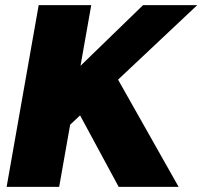

<svg xmlns="http://www.w3.org/2000/svg" viewBox="-20 -731 791 751"><path d="M5.9 0H211.4L254.4 -243.2L751.5 -710.9H539.6L294.9 -473.6L336.9 -710.9H131.3ZM444.3 0H678.7L417 -463.4L274.4 -314.5Z"/></svg>

Font: Roboto Flex
Style: wght 1000 wdth 100 opsz 14.0 GRAD 0.00 slnt -10.00 XTRA 468 XOPQ 96 YOPQ 79 YTLC 514 YTUC 712 YTAS 750 YTDE -203.00 YTFI 738
Weight: 1000
Italic angle: -10°
Designer: Berlow after Robertson
Foundry: Google
Version: Version 3.100